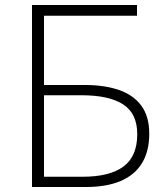

<svg xmlns="http://www.w3.org/2000/svg" viewBox="-20 -748 667 768"><path d="M108 0V-728H528V-685H156V-408H320Q398 -408 456 -388Q514 -368 545.5 -325Q577 -282 577 -213Q577 -143 548 -95.5Q519 -48 462.5 -24Q406 0 324 0ZM156 -41H310Q419 -41 474 -82Q529 -123 529 -211Q529 -294 472.5 -330.5Q416 -367 306 -367H156Z"/></svg>

Font: Noto Sans SC ExtraLight
Style: Regular
Weight: 250
Designer: Ryoko NISHIZUKA 西塚涼子 (kana, bopomofo & ideographs); Paul D. Hunt (Latin, Greek & Cyrillic); Sandoll Communications 산돌커뮤니
Foundry: Adobe
Version: Version 2.004-H2;hotconv 1.0.118;makeotfexe 2.5.65603